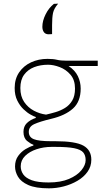

<svg xmlns="http://www.w3.org/2000/svg" viewBox="-20 -825 576 1047"><path d="M247 202Q174.5 202 134.2 184Q94 166 78 138.5Q62 111 62 83Q62 49 79 25.5Q96 2 119.5 -12Q143 -26 162 -31V-36Q148 -40 128 -56.2Q108 -72.5 108 -106Q108 -135.5 126.2 -153.5Q144.5 -171.5 175 -182V-187Q166 -189.5 147.2 -199.8Q128.5 -210 108.5 -229Q88.5 -248 74.2 -276.8Q60 -305.5 60 -345Q60 -394.5 84.2 -430.2Q108.5 -466 149.2 -485Q190 -504 239 -504Q270 -504 290.5 -499Q310.5 -494 345 -494H513V-465H354Q389 -442 404.5 -410Q420 -378 420 -342Q420 -271 377.8 -233Q335.5 -195 259 -177Q197 -162 167 -148.2Q137 -134.5 137 -106Q137 -77 164.5 -66Q192 -55 258 -55H281Q391.5 -55 434.8 -30.8Q478 -6.5 478 46Q478 83 457.2 112Q436.5 141 402.2 161Q368 181 327.5 191.5Q287 202 247 202ZM231 -200Q255.5 -205.5 282.8 -213.5Q310 -221.5 334.2 -236.2Q358.5 -251 373.8 -276.5Q389 -302 389 -342Q389 -389 364.5 -417.5Q340 -446 305.8 -459Q271.5 -472 242 -472Q200.5 -472 166.2 -458.8Q132 -445.5 111.5 -417.5Q91 -389.5 91 -345Q91 -299.5 111.8 -269Q132.5 -238.5 164.5 -221.5Q196.5 -204.5 231 -200ZM245 170Q311 170 356 150.8Q401 131.5 424 103.2Q447 75 447 48Q447 22 433.8 6.2Q420.5 -9.5 384.8 -16.8Q349 -24 282 -24H261Q218 -24 179.5 -11.2Q141 1.5 117 25.2Q93 49 93 82Q93 105.5 106.5 125.5Q120 145.5 153 157.8Q186 170 245 170ZM243 -638Q226.5 -639 218.8 -650.5Q211 -662 211 -679Q211 -711.5 228.8 -747Q246.5 -782.5 274 -804L297 -805Q274.5 -779 269.2 -754.5Q264 -730 264 -688V-639Z"/></svg>

Font: Heraclito Thin
Style: Regular
Weight: 100
Designer: Kostas Bartsokas (font) & Cristiano Sobral (main changes)
Foundry: Kostas Bartsokas (font) & Cristiano Sobral (main changes)
Version: Version 1.00;July 8, 2020;FontCreator 13.0.0.2655 64-bit